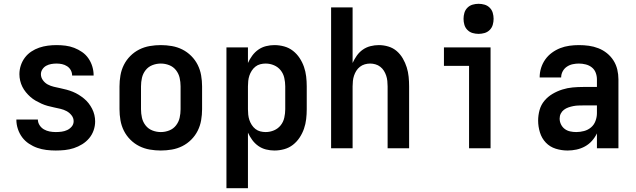

<svg xmlns="http://www.w3.org/2000/svg" viewBox="-20 -779 3340 1009"><path d="M273 12Q248 12 223.5 9Q199 6 176 -2Q153 -10 132 -24Q111 -38 96.5 -57.5Q82 -77 74 -101Q66 -125 66 -150V-151H179Q179 -135 188 -121Q197 -107 211 -99Q225 -91 241 -88Q257 -85 273 -85Q288 -85 303.5 -87Q319 -89 333 -95.5Q347 -102 357 -114Q367 -126 367 -142Q367 -159 356 -173Q345 -187 330 -195Q315 -203 298 -207Q281 -211 264 -214.5Q247 -218 230.5 -222.5Q214 -227 198.5 -234Q183 -241 168 -249.5Q153 -258 140 -269.5Q127 -281 116 -294.5Q105 -308 97.5 -323Q90 -338 86 -355Q82 -372 82 -389Q82 -413 89.5 -435.5Q97 -458 111 -476.5Q125 -495 144.5 -508Q164 -521 186 -528.5Q208 -536 231 -539Q254 -542 277 -542Q301 -542 324.5 -539Q348 -536 370 -527.5Q392 -519 411.5 -505.5Q431 -492 444.5 -472.5Q458 -453 465 -430Q472 -407 472 -384V-382H359V-383Q359 -397 352 -410Q345 -423 332.5 -431Q320 -439 306 -442Q292 -445 277 -445Q263 -445 249 -442.5Q235 -440 223 -433.5Q211 -427 203 -415Q195 -403 195 -389Q195 -372 205.5 -357.5Q216 -343 231 -335Q246 -327 263 -323Q280 -319 297 -315.5Q314 -312 330.5 -307.5Q347 -303 363 -296.5Q379 -290 393.5 -281Q408 -272 421.5 -261Q435 -250 445.5 -236.5Q456 -223 464 -207.5Q472 -192 476 -175Q480 -158 480 -141Q480 -117 472 -94Q464 -71 448.5 -52.5Q433 -34 412 -21Q391 -8 368 -0.5Q345 7 321 9.5Q297 12 273 12Z M825 12Q796 12 767 7Q738 2 712 -11Q686 -24 665 -45Q644 -66 631 -92Q618 -118 613 -147Q608 -176 608 -205V-325Q608 -354 613 -383Q618 -412 631 -438Q644 -464 665 -485Q686 -506 712 -519Q738 -532 767 -537Q796 -542 825 -542Q854 -542 883 -537Q912 -532 938 -519Q964 -506 985 -485Q1006 -464 1019 -438Q1032 -412 1037 -383Q1042 -354 1042 -325V-205Q1042 -176 1037 -147Q1032 -118 1019 -92Q1006 -66 985 -45Q964 -24 938 -11Q912 2 883 7Q854 12 825 12ZM825 -85Q848 -85 869.5 -93.5Q891 -102 905 -120Q919 -138 924 -160Q929 -182 929 -205V-325Q929 -348 924 -370Q919 -392 905 -410Q891 -428 869.5 -436.5Q848 -445 825 -445Q802 -445 780.5 -436.5Q759 -428 745 -410Q731 -392 726 -370Q721 -348 721 -325V-205Q721 -182 726 -160Q731 -138 745 -120Q759 -102 780.5 -93.5Q802 -85 825 -85Z M1170 210V-530H1283V-448Q1292 -468 1305.5 -486.5Q1319 -505 1337.5 -518Q1356 -531 1378 -536.5Q1400 -542 1422 -542Q1448 -542 1473.5 -535Q1499 -528 1519.5 -512Q1540 -496 1554.5 -474Q1569 -452 1577.5 -427.5Q1586 -403 1589 -377Q1592 -351 1592 -325V-205Q1592 -179 1589 -153Q1586 -127 1577.5 -102.5Q1569 -78 1554.5 -56Q1540 -34 1519.5 -18Q1499 -2 1473.5 5Q1448 12 1422 12Q1400 12 1378 6.5Q1356 1 1337.5 -12Q1319 -25 1305.5 -43.5Q1292 -62 1283 -82V210ZM1376 -85Q1399 -85 1420 -94Q1441 -103 1455 -120.5Q1469 -138 1474 -160.5Q1479 -183 1479 -205V-325Q1479 -347 1474 -369.5Q1469 -392 1455 -409.5Q1441 -427 1420 -436Q1399 -445 1376 -445Q1362 -445 1348 -441.5Q1334 -438 1322.5 -429Q1311 -420 1303 -407.5Q1295 -395 1290.5 -381.5Q1286 -368 1284.5 -353.5Q1283 -339 1283 -325V-205Q1283 -191 1284.5 -176.5Q1286 -162 1290.5 -148.5Q1295 -135 1303 -122.5Q1311 -110 1322.5 -101Q1334 -92 1348 -88.5Q1362 -85 1376 -85Z M1720 0V-740H1833V-448Q1842 -468 1855 -486.5Q1868 -505 1886.5 -518Q1905 -531 1927 -536.5Q1949 -542 1971 -542Q1996 -542 2021 -534.5Q2046 -527 2065 -510.5Q2084 -494 2097 -471.5Q2110 -449 2117.5 -425Q2125 -401 2127.5 -375.5Q2130 -350 2130 -325V0H2017V-325Q2017 -339 2015.5 -353.5Q2014 -368 2009.5 -381.5Q2005 -395 1997.5 -407Q1990 -419 1978.5 -428Q1967 -437 1953 -441Q1939 -445 1925 -445Q1911 -445 1897 -441Q1883 -437 1871.5 -428Q1860 -419 1852.5 -407Q1845 -395 1840.5 -381.5Q1836 -368 1834.5 -353.5Q1833 -339 1833 -325V0Z M2445 0V-433H2313V-530H2558V0ZM2495 -601Q2479 -601 2463.5 -605.5Q2448 -610 2436.5 -621.5Q2425 -633 2420.5 -648.5Q2416 -664 2416 -680Q2416 -696 2420.5 -711.5Q2425 -727 2436.5 -738.5Q2448 -750 2463.5 -754.5Q2479 -759 2495 -759Q2511 -759 2526.5 -754.5Q2542 -750 2553.5 -738.5Q2565 -727 2569.5 -711.5Q2574 -696 2574 -680Q2574 -664 2569.5 -648.5Q2565 -633 2553.5 -621.5Q2542 -610 2526.5 -605.5Q2511 -601 2495 -601Z M2963 12Q2931 12 2900.5 2.5Q2870 -7 2848.5 -29.5Q2827 -52 2817.5 -83Q2808 -114 2808 -145Q2808 -173 2815.5 -200.5Q2823 -228 2841 -249.5Q2859 -271 2883.5 -285.5Q2908 -300 2935 -308.5Q2962 -317 2989.5 -319.5Q3017 -322 3045 -322H3117V-362Q3117 -380 3110.5 -397Q3104 -414 3090 -425Q3076 -436 3058 -440.5Q3040 -445 3022 -445Q3006 -445 2989.5 -441.5Q2973 -438 2959 -428.5Q2945 -419 2937 -404Q2929 -389 2929 -372H2816Q2816 -398 2823.5 -422Q2831 -446 2845.5 -466.5Q2860 -487 2880.5 -502Q2901 -517 2924 -526Q2947 -535 2972 -538.5Q2997 -542 3022 -542Q3049 -542 3074.5 -538.5Q3100 -535 3124.5 -525.5Q3149 -516 3169.5 -499.5Q3190 -483 3204 -461Q3218 -439 3224 -413.5Q3230 -388 3230 -362V0H3117V-78Q3107 -57 3091 -39Q3075 -21 3054 -9.5Q3033 2 3009.5 7Q2986 12 2963 12ZM3008 -85Q3029 -85 3049.5 -90.5Q3070 -96 3086 -109.5Q3102 -123 3109.5 -143.5Q3117 -164 3117 -184V-225H3045Q3032 -225 3019 -224.5Q3006 -224 2993 -221.5Q2980 -219 2967 -214.5Q2954 -210 2943.5 -202Q2933 -194 2927 -182Q2921 -170 2921 -156Q2921 -140 2928 -125.5Q2935 -111 2947.5 -101.5Q2960 -92 2976 -88.5Q2992 -85 3008 -85Z"/></svg>

Font: Lode
Style: Bold
Weight: 700
Monospace: yes
Designer: Belleve Invis
Foundry: Belleve Invis
Version: Version 29.2.0; ttfautohint (v1.8.3)